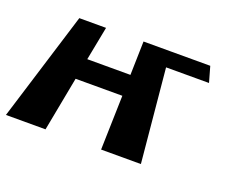

<svg xmlns="http://www.w3.org/2000/svg" viewBox="-86 -689 1106 857"><g transform="rotate(20 467.0 -260.0)"><path d="M238 -259H460L453 -1H454H641H642L600 -445H804L783 -519H592H466L462 -359H257L288 -519H161L1 -1H189Z"/></g></svg>

Font: Hussar Milosc
Style: Bold
Weight: 700
Foundry: Cannot Into Space Fonts
Version: Version 1.02